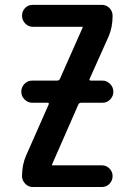

<svg xmlns="http://www.w3.org/2000/svg" viewBox="-20 -750 540 770"><path d="M220.7 -434.6 311.5 -639.6V-641.6V-642.6H111.3Q93.8 -642.6 81.1 -655.8Q68.4 -668.9 68.4 -687Q68.4 -705.1 80.6 -717.8Q92.8 -730.5 111.3 -730.5H388.7Q406.2 -730.5 418.9 -717.8Q431.6 -705.1 431.6 -686.5Q431.6 -639.6 415 -602.5L339.8 -434.6Q335.9 -426.8 344.7 -426.8H390.6Q408.2 -426.8 421.4 -413.6Q434.6 -400.4 434.6 -382.3Q434.6 -364.3 421.9 -351.1Q409.2 -337.9 390.6 -337.9H305.7Q296.9 -337.9 293.9 -330.1L188.5 -89.8V-87.9V-86.9H388.7Q406.2 -86.9 418.9 -74.2Q431.6 -61.5 431.6 -43.9Q431.6 -26.4 419.4 -13.2Q407.2 0 388.7 0H111.3Q93.8 0 81.1 -13.2Q68.4 -26.4 68.4 -43.9Q68.4 -89.8 85 -127L174.8 -330.1Q178.7 -337.9 169.9 -337.9H109.4Q91.8 -337.9 78.6 -351.1Q65.4 -364.3 65.4 -382.3Q65.4 -400.4 78.1 -413.6Q90.8 -426.8 109.4 -426.8H209Q217.8 -426.8 220.7 -434.6Z"/></svg>

Font: Rounded Mgen+ 1mn medium
Style: Regular
Weight: 500
Designer: [Source Han Sans]
Ryoko NISHIZUKA  (kana & ideographs); Paul D. Hunt (Latin, Greek & Cyrillic); Wenlong ZHANG  (bopomofo
Version: Version 1.059.20150602